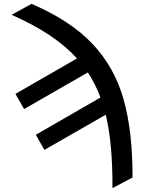

<svg xmlns="http://www.w3.org/2000/svg" viewBox="-20 -764 743 991"><path d="M664.1 152.3 560.5 207Q561 92.3 552.7 -0.7Q544.4 -93.8 525.9 -171.9L209 9.8L165 -68.4L498.5 -260.7Q472.7 -330.6 433.6 -390.1L104.5 -201.2L59.6 -279.3L377.4 -462.4Q318.8 -526.9 235.8 -582.3Q152.8 -637.7 40 -687.5L142.6 -744.1Q344.2 -657.7 457.8 -537.1Q571.3 -416.5 617.9 -251.2Q664.6 -85.9 664.1 152.3Z"/></svg>

Font: Pretendard Std Medium
Style: Regular
Weight: 500
Designer: Base glyphs from Inter by Rasmus Andersson; Hangeul glyphs from Noto Sans CJK(Source Han Sans) by Jang Soo-young and Kan
Foundry: Kil Hyung-jin
Version: Version 1.309